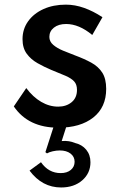

<svg xmlns="http://www.w3.org/2000/svg" viewBox="-20 -548 546 848"><path d="M237.5 16Q335 16 392 -29Q449 -74 449 -155.5Q449 -200.5 431.5 -227.5Q414 -254.5 382.8 -271.5Q351.5 -288.5 311 -303.5Q285 -313.5 258.8 -324.2Q232.5 -335 215.2 -349.8Q198 -364.5 198 -385Q198 -410 218.2 -426Q238.5 -442 272 -442Q329 -442 387.5 -393.5L432.5 -472Q391.5 -499 351.2 -513.2Q311 -527.5 271 -527.5Q215.5 -527.5 172.2 -508Q129 -488.5 104.2 -454Q79.5 -419.5 79.5 -375Q79.5 -336 98 -310.8Q116.5 -285.5 145.8 -269Q175 -252.5 207 -239Q245 -224 270 -213Q295 -202 307.5 -188.5Q320 -175 320 -151Q320 -116 296.2 -96.5Q272.5 -77 237 -77Q198 -77 161.8 -98.2Q125.5 -119.5 96 -159L41 -78Q105 16 237.5 16ZM250 280Q307 280 343.2 248.5Q379.5 217 379.5 168.5Q379.5 136 360.8 113.2Q342 90.5 311 83.5Q298.5 78 284.2 75.8Q270 73.5 252.5 75L276.5 0H220.5L180.5 124L187.5 129.5Q196.5 124 212.8 120.2Q229 116.5 244 116.5Q273.5 116.5 291.5 130.2Q309.5 144 309.5 166.5Q309.5 188.5 292.8 202.5Q276 216.5 248 216.5Q194.5 216.5 161 168.5L110.5 205.5Q166 280 250 280Z"/></svg>

Font: Spartan SemiBold
Style: Regular
Weight: 600
Designer: Matt Bailey, Mirko Velimirovic
Foundry: Matt Bailey
Version: Version 1.003; ttfautohint (v1.8.3)